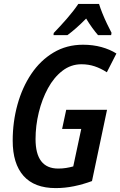

<svg xmlns="http://www.w3.org/2000/svg" viewBox="-20 -953 616 983"><path d="M265 10Q156 10 100.5 -52.5Q45 -115 45 -233Q45 -329 69.5 -417.5Q94 -506 140.5 -575Q187 -644 254 -684Q321 -724 405 -724Q456 -724 499.5 -712Q543 -700 576 -679L527 -583Q496 -603 464.5 -613.5Q433 -624 397 -624Q343 -624 299.5 -590.5Q256 -557 225.5 -501Q195 -445 178.5 -377Q162 -309 162 -241Q162 -90 278 -90Q299 -90 318 -93Q337 -96 355 -101L396 -293H298L319 -391H528L451 -26Q405 -9 358.5 0.5Q312 10 265 10ZM255 -784Q287 -817 322 -857Q357 -897 381 -933H487Q493 -913 504 -885.5Q515 -858 528 -831Q541 -804 551 -785L549 -773H482Q468 -789 452 -811Q436 -833 421 -858Q369 -805 325 -773H254Z"/></svg>

Font: Noto Sans Condensed SemiBold
Style: Italic
Weight: 600
Width: 3
Italic angle: -12°
Designer: Monotype Design Team
Foundry: Monotype Imaging Inc.
Version: Version 2.013; ttfautohint (v1.8.4.7-5d5b)